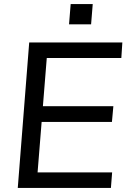

<svg xmlns="http://www.w3.org/2000/svg" viewBox="-20 -920 630 940"><path d="M67 0 123 -712H579L574 -636H209L164 -76H529L523 0ZM170 -323 176 -400H535L528 -323ZM326 -900H434L426 -801H318Z"/></svg>

Font: Muli Medium
Style: Italic
Weight: 500
Italic angle: -4.541°
Designer: Vernon Adams
Foundry: Vernon Adams
Version: Version 2.100; ttfautohint (v1.8.1.43-b0c9)